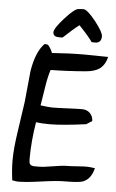

<svg xmlns="http://www.w3.org/2000/svg" viewBox="-69 -1094 719 1195"><g transform="rotate(5 291.0 -496.5)"><path d="M452 -665Q333 -655 232 -654Q217 -609 207 -542Q198 -486 189 -429Q244 -422 261 -422Q292 -422 355 -425Q418 -428 449 -428Q479 -428 498 -409Q517 -390 518 -360L482 -337Q334 -317 255 -317Q205 -317 170 -322Q150 -201 150 -91Q150 -68 155 -60Q162 -49 182 -48Q185 -48 210 -48Q240 -48 298.5 -58Q357 -68 387 -68Q407 -68 447.5 -71Q488 -74 509 -74Q524 -74 560 -69Q543 2 491 20Q464 29 377 29Q330 29 235 42.5Q140 56 92 56Q81 56 54 51Q45 -18 45 -73Q45 -147 62 -258Q87 -431 89 -443Q99 -540 108 -637Q128 -759 181 -812L202 -809Q222 -786 231 -760Q338 -768 434 -768Q488 -768 582 -766Q569 -714 535 -690Q506 -670 452 -665ZM492 -848Q489 -848 471 -849Q452 -879 387 -947Q352 -921 289 -862L271 -861Q252 -861 242 -866Q229 -873 229 -890Q229 -914 289 -980.5Q349 -1047 373 -1047Q378 -1047 387.5 -1048Q397 -1049 402 -1049Q427 -1049 481 -981Q532 -916 532 -890Q532 -848 492 -848Z"/></g></svg>

Font: Wortlaut AH
Style: SemiBold
Weight: 600
Designer: Andreas Höfeld
Foundry: Fontgrube AH
Version: Version 2.59